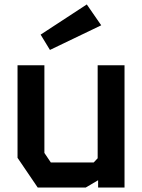

<svg xmlns="http://www.w3.org/2000/svg" viewBox="-20 -845 640 865"><path d="M420 -551V-132L402 -113H209L180 -156V-551H59V-134L150 0H366L422 -33V0H541V-551ZM205 -620 436 -731 371 -825 163 -689Z"/></svg>

Font: Kode Mono
Style: Bold
Weight: 700
Monospace: yes
Designer: Isa Ozler
Foundry: Kadena LLC
Version: Version 1.206;gftools[0.9.28]